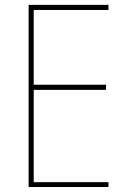

<svg xmlns="http://www.w3.org/2000/svg" viewBox="-20 -750 540 770"><path d="M115.2 -710V-410.2H405.3V-389.6H115.2V-19.5H415V0H94.7V-730.5H415V-710Z"/></svg>

Font: Mgen+ 1m thin
Style: Regular
Weight: 100
Designer: [Source Han Sans]
Ryoko NISHIZUKA  (kana & ideographs); Paul D. Hunt (Latin, Greek & Cyrillic); Wenlong ZHANG  (bopomofo
Version: Version 1.059.20150602